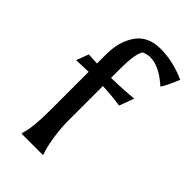

<svg xmlns="http://www.w3.org/2000/svg" viewBox="-224 -819 897 897"><g transform="rotate(45 224.5 -370.0)"><path d="M63 -484 120 -481V-541Q120 -626 159.5 -683Q199 -740 282 -740Q365 -740 449 -702Q423 -639 406 -614Q335 -678 276 -678Q257 -678 235 -669Q214 -642 214 -538V-480Q287 -481 359 -488L332 -415Q273 -424 214 -426V-193Q214 -146 223 -89Q232 -32 243 -7V0H103V-7Q120 -57 120 -170V-426L40 -423Z"/></g></svg>

Font: Asul
Style: Regular
Weight: 400
Designer: Mariela Monsalve
Foundry: Mariela Monsalve
Version: Version 1.002